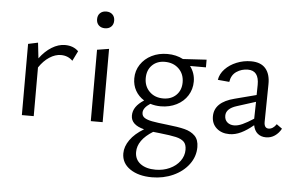

<svg xmlns="http://www.w3.org/2000/svg" viewBox="-59 -719 1682 1096"><g transform="rotate(5 782.0 -171.0)"><path d="M366 -391 338 -334Q311 -361 271 -361Q238 -361 205 -339.5Q172 -318 146 -279V0H78V-408L134 -420L144 -331Q175 -373 213 -396.5Q251 -420 289 -420Q337 -420 366 -391Z M473 -409 541 -420V0H473ZM458 -583Q458 -605 471.5 -618Q485 -631 507 -631Q529 -631 542.5 -618Q556 -605 556 -583Q556 -561 542.5 -548Q529 -535 507 -535Q485 -535 471.5 -548Q458 -561 458 -583Z M1101 -363H1010Q1039 -324 1039 -276Q1039 -232 1016.5 -196Q994 -160 953.5 -139.5Q913 -119 863 -119Q832 -119 803 -128Q763 -102 763 -74Q763 -55 778 -45Q793 -35 822 -29.5Q851 -24 906 -18Q972 -11 1009.5 -1.5Q1047 8 1069.5 30.5Q1092 53 1092 95Q1092 149 1059 193.5Q1026 238 970 263.5Q914 289 848 289Q771 289 722.5 256Q674 223 674 167Q674 128 701 89.5Q728 51 780 20Q704 1 704 -52Q704 -79 719.5 -101.5Q735 -124 766 -144Q734 -164 716.5 -195Q699 -226 699 -265Q699 -309 722.5 -344.5Q746 -380 786 -400Q826 -420 876 -420Q926 -420 966 -399L1101 -407ZM976 -266Q976 -314 945 -344Q914 -374 865 -374Q820 -374 792 -346Q764 -318 764 -272Q764 -225 794.5 -195Q825 -165 873 -165Q919 -165 947.5 -193Q976 -221 976 -266ZM870 34Q846 32 833 30Q746 84 746 153Q746 196 778.5 220Q811 244 865 244Q909 244 946 227Q983 210 1004.5 180.5Q1026 151 1026 116Q1026 85 1010.5 70Q995 55 964.5 48Q934 41 870 34Z M1564 -52Q1550 -26 1527.5 -10.5Q1505 5 1477 5Q1448 5 1429 -11Q1410 -27 1404 -58Q1367 -27 1333.5 -11Q1300 5 1267 5Q1222 5 1193.5 -20.5Q1165 -46 1165 -88Q1165 -170 1280 -199L1403 -231L1404 -289Q1405 -371 1341 -371Q1305 -371 1276 -351.5Q1247 -332 1241 -292L1175 -298Q1180 -332 1206.5 -360Q1233 -388 1272.5 -404Q1312 -420 1355 -420Q1411 -420 1438.5 -388Q1466 -356 1465 -298L1462 -82Q1462 -46 1488 -46Q1500 -46 1511.5 -53.5Q1523 -61 1532 -75ZM1290 -47Q1311 -47 1337.5 -59Q1364 -71 1401 -95L1403 -192L1296 -158Q1235 -139 1235 -98Q1235 -74 1250.5 -60.5Q1266 -47 1290 -47Z"/></g></svg>

Font: Ysabeau
Style: Regular
Weight: 400
Designer: Christian Thalmann (Catharsis Fonts)
Version: Version 0.003